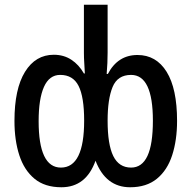

<svg xmlns="http://www.w3.org/2000/svg" viewBox="-20 -780 809 810"><path d="M239 10Q169 10 125.5 -26Q82 -62 61.5 -125Q41 -188 41 -270Q41 -405 85.5 -477Q130 -549 207 -549Q249 -549 281 -528Q313 -507 334 -470H338Q337 -492 335.5 -514Q334 -536 334 -557V-760H434V-558Q434 -537 433 -514Q432 -491 430 -468H435Q477 -548 560 -548Q639 -548 683 -477Q727 -406 727 -270Q727 -189 706.5 -125.5Q686 -62 642 -26Q598 10 529 10Q426 10 383 -102Q343 10 239 10ZM237 -73Q335 -73 335 -271Q335 -371 311.5 -417.5Q288 -464 234 -464Q188 -464 165.5 -413.5Q143 -363 143 -269Q143 -73 237 -73ZM533 -73Q579 -73 602 -122Q625 -171 625 -271Q625 -464 533 -464Q476 -464 455 -413Q434 -362 434 -271Q434 -170 458 -121.5Q482 -73 533 -73Z"/></svg>

Font: Avrile Sans Condensed Medium
Style: Regular
Weight: 500
Width: 3
Designer: Monotype Design Team
Foundry: Monotype Imaging Inc.
Version: Version 2.001;September 10, 2019;FontCreator 11.5.0.2425 64-